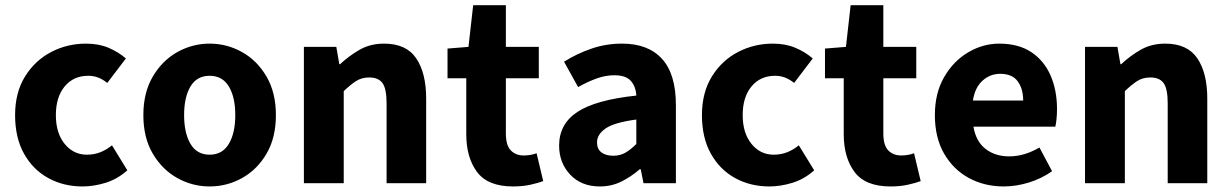

<svg xmlns="http://www.w3.org/2000/svg" viewBox="-20 -687 4610 720"><path d="M289.6 12.2Q218.3 12.2 160.9 -19.3Q103.5 -50.8 70.1 -110.6Q36.6 -170.4 36.6 -255.4Q36.6 -339.8 73.7 -399.9Q110.8 -460 171.4 -491.7Q231.9 -523.4 302.7 -523.4Q350.1 -523.4 387 -507.8Q423.8 -492.2 452.1 -467.8L382.3 -376Q363.8 -390.6 346.7 -396.7Q329.6 -402.8 311 -402.8Q255.4 -402.8 222.4 -362.8Q189.5 -322.8 189.5 -255.4Q189.5 -188 222.4 -147.5Q255.4 -106.9 305.7 -106.9Q333 -106.9 356.4 -116.2Q379.9 -125.5 399.9 -142.1L457.5 -48.3Q420.4 -15.1 376 -1.5Q331.5 12.2 289.6 12.2Z M766.1 12.2Q701.7 12.2 645 -19.3Q588.4 -50.8 553 -110.6Q517.6 -170.4 517.6 -255.4Q517.6 -339.8 553 -399.9Q588.4 -460 645 -491.7Q701.7 -523.4 766.1 -523.4Q831.1 -523.4 887.7 -491.7Q944.3 -460 979.5 -399.9Q1014.6 -339.8 1014.6 -255.4Q1014.6 -170.4 979.5 -110.6Q944.3 -50.8 887.7 -19.3Q831.1 12.2 766.1 12.2ZM766.1 -106.9Q814 -106.9 838.1 -147.5Q862.3 -188 862.3 -255.4Q862.3 -322.8 838.1 -362.8Q814 -402.8 766.1 -402.8Q718.3 -402.8 694.3 -362.8Q670.4 -322.8 670.4 -255.4Q670.4 -188 694.3 -147.5Q718.3 -106.9 766.1 -106.9Z M1119.6 0V-511.2H1241.2L1252.4 -446.3H1255.4Q1288.1 -477.1 1328.1 -500.2Q1368.2 -523.4 1420.4 -523.4Q1503.4 -523.4 1540.8 -468.3Q1578.1 -413.1 1578.1 -317.4V0H1429.7V-298.8Q1429.7 -354.5 1414.3 -375.5Q1398.9 -396.5 1364.7 -396.5Q1336.4 -396.5 1315.4 -383.1Q1294.4 -369.6 1269 -345.2V0Z M1903.8 12.2Q1809.6 12.2 1769 -42Q1728.5 -96.2 1728.5 -184.1V-393.6H1658.2V-504.9L1736.8 -511.2L1754.4 -667.5H1877V-511.2H2000.5V-393.6H1877V-186.5Q1877 -142.1 1895.5 -123Q1914.1 -104 1943.8 -104Q1970.2 -104 1992.2 -112.3L2017.1 -7.8Q1997.1 -0.5 1968.3 5.9Q1939.5 12.2 1903.8 12.2Z M2229.5 12.2Q2160.2 12.2 2118.4 -32Q2076.7 -76.2 2076.7 -141.1Q2076.7 -222.2 2145.3 -267.3Q2213.9 -312.5 2366.2 -328.6Q2364.3 -362.8 2345.5 -383.8Q2326.7 -404.8 2283.7 -404.8Q2251.5 -404.8 2218.3 -393.1Q2185.1 -381.3 2147.9 -360.4L2095.2 -455.6Q2143.1 -485.8 2197.8 -504.6Q2252.4 -523.4 2313 -523.4Q2410.6 -523.4 2462.6 -466.3Q2514.6 -409.2 2514.6 -292.5V0H2393.1L2382.8 -52.2H2378.9Q2346.2 -23.9 2309.6 -5.9Q2272.9 12.2 2229.5 12.2ZM2279.8 -103Q2305.7 -103 2325.4 -114.5Q2345.2 -126 2366.2 -147V-238.8Q2282.7 -227.5 2250.7 -205.1Q2218.8 -182.6 2218.8 -153.3Q2218.8 -127.9 2235.4 -115.5Q2252 -103 2279.8 -103Z M2865.2 12.2Q2793.9 12.2 2736.6 -19.3Q2679.2 -50.8 2645.8 -110.6Q2612.3 -170.4 2612.3 -255.4Q2612.3 -339.8 2649.4 -399.9Q2686.5 -460 2747.1 -491.7Q2807.6 -523.4 2878.4 -523.4Q2925.8 -523.4 2962.6 -507.8Q2999.5 -492.2 3027.8 -467.8L2958 -376Q2939.5 -390.6 2922.4 -396.7Q2905.3 -402.8 2886.7 -402.8Q2831.1 -402.8 2798.1 -362.8Q2765.1 -322.8 2765.1 -255.4Q2765.1 -188 2798.1 -147.5Q2831.1 -106.9 2881.3 -106.9Q2908.7 -106.9 2932.1 -116.2Q2955.6 -125.5 2975.6 -142.1L3033.2 -48.3Q2996.1 -15.1 2951.7 -1.5Q2907.2 12.2 2865.2 12.2Z M3319.3 12.2Q3225.1 12.2 3184.6 -42Q3144 -96.2 3144 -184.1V-393.6H3073.7V-504.9L3152.3 -511.2L3169.9 -667.5H3292.5V-511.2H3416V-393.6H3292.5V-186.5Q3292.5 -142.1 3311 -123Q3329.6 -104 3359.4 -104Q3385.7 -104 3407.7 -112.3L3432.6 -7.8Q3412.6 -0.5 3383.8 5.9Q3355 12.2 3319.3 12.2Z M3743.7 12.2Q3671.9 12.2 3613.3 -19.5Q3554.7 -51.3 3520.3 -111.1Q3485.8 -170.9 3485.8 -255.4Q3485.8 -337.9 3520.5 -397.9Q3555.2 -458 3610.6 -490.7Q3666 -523.4 3727.1 -523.4Q3799.3 -523.4 3847.4 -491.5Q3895.5 -459.5 3919.7 -403.8Q3943.8 -348.1 3943.8 -277.8Q3943.8 -258.3 3941.9 -240Q3939.9 -221.7 3937.5 -211.9H3630.4Q3640.1 -155.8 3676.3 -128.2Q3712.4 -100.6 3764.2 -100.6Q3793.9 -100.6 3822 -109.1Q3850.1 -117.7 3877.9 -133.8L3925.3 -44.9Q3885.7 -17.1 3837.9 -2.4Q3790 12.2 3743.7 12.2ZM3628.4 -310.1H3816.9Q3816.9 -354 3796.4 -382.1Q3775.9 -410.2 3730.5 -410.2Q3693.4 -410.2 3664.8 -384.8Q3636.2 -359.4 3628.4 -310.1Z M4048.8 0V-511.2H4170.4L4181.6 -446.3H4184.6Q4217.3 -477.1 4257.3 -500.2Q4297.4 -523.4 4349.6 -523.4Q4432.6 -523.4 4470 -468.3Q4507.3 -413.1 4507.3 -317.4V0H4358.9V-298.8Q4358.9 -354.5 4343.5 -375.5Q4328.1 -396.5 4293.9 -396.5Q4265.6 -396.5 4244.6 -383.1Q4223.6 -369.6 4198.2 -345.2V0Z"/></svg>

Font: Akatab Black
Style: Regular
Weight: 900
Designer: SIL Global
Foundry: SIL Global
Version: Version 4.000